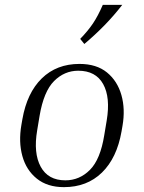

<svg xmlns="http://www.w3.org/2000/svg" viewBox="-20 -760 592 790"><path d="M484 -242 480 -219Q461 -110 399.5 -50Q338 10 243 10Q175 10 131.5 -25Q88 -60 72 -118Q56 -176 68 -246L72 -269Q91 -378 152 -437.5Q213 -497 307 -497Q377 -497 420 -462Q463 -427 479.5 -369Q496 -311 484 -242ZM419 -264Q435 -359 404.5 -414Q374 -469 302 -469Q245 -469 202.5 -426.5Q160 -384 143 -284L133 -224Q117 -130 147.5 -74Q178 -18 249 -18Q307 -18 350 -61Q393 -104 409 -204ZM327 -579 310 -600Q342 -633 362.5 -663.5Q383 -694 403 -740H483Q449 -696 410.5 -656.5Q372 -617 327 -579Z"/></svg>

Font: Inria Serif Light
Style: Italic
Weight: 300
Italic angle: -10°
Designer: Black Foundry Team
Foundry: Black Foundry
Version: Version 1.000; ttfautohint (v1.8.3)